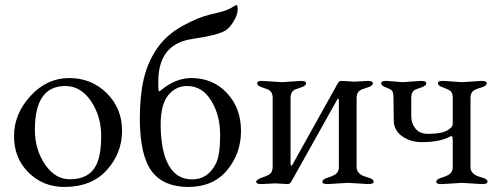

<svg xmlns="http://www.w3.org/2000/svg" viewBox="-20 -721 1960 755"><path d="M233.9 14.2Q148.9 14.2 91.8 -43Q34.7 -100.1 35.2 -186.5Q35.2 -272.9 99.6 -343.3Q164.1 -414.1 252 -414.1Q339.8 -414.1 399.9 -354.5Q460 -294.9 460 -207Q460 -119.1 400.4 -52.7Q340.8 13.7 233.9 14.2ZM236.8 -382.8Q116.7 -382.8 117.2 -210Q117.2 -132.8 157.2 -74.2Q197.3 -15.6 254.9 -16.1Q330.1 -16.1 357.9 -70.8Q377.9 -109.9 377.9 -187Q377.9 -263.7 337.9 -323.2Q297.9 -382.8 236.8 -382.8Z M715.8 -382.8Q670.9 -382.8 641.1 -346.2Q611.8 -309.1 611.8 -231V-226.1Q612.8 -126 643.6 -70.8Q674.3 -15.6 735.8 -15.6Q797.4 -15.6 828.6 -77.1Q845.7 -110.4 845.7 -188.5Q846.2 -266.6 811 -324.2Q775.9 -382.8 715.8 -382.8ZM732.4 -414.1Q817.4 -414.1 872.6 -355Q927.7 -295.9 927.7 -206.5Q927.7 -117.2 873 -51.8Q818.8 13.7 721.2 14.2Q623.5 14.2 577.1 -46.9Q530.8 -107.9 529.8 -252Q529.8 -344.7 545.4 -411.1Q561 -477.5 598.1 -531.2Q635.7 -585 697.8 -619.1Q759.8 -653.3 807.6 -664.1Q855.5 -674.8 871.6 -681.6Q887.7 -688 896.5 -694.3Q905.3 -700.7 910.2 -701.2Q914.6 -701.2 914.6 -682.6Q914.6 -664.1 899.4 -638.2Q884.3 -612.3 866.7 -601.1Q834.5 -582 736.8 -567.9Q603 -548.8 602.5 -401.9V-389.2Q602.5 -374 603.5 -367.2Q604 -357.4 612.8 -366.2Q670.9 -414.1 732.4 -414.1Z M1290.5 -30.8Q1312.5 -40.5 1312.5 -63V-329.1Q1310.5 -333 1308.6 -334L1125.5 -6.8Q1120.6 2.9 1110.4 2.9L1063.5 0L1007.3 2.9Q987.3 2.9 987.3 -6.3Q987.8 -15.6 1015.1 -24.4Q1042.5 -33.2 1047.4 -43.9Q1052.2 -53.7 1052.2 -63V-336.9Q1052.2 -359.9 1034.2 -369.1Q1027.3 -372.1 1009.3 -377.9Q991.2 -383.8 991.2 -393.6Q991.2 -403.3 1011.2 -402.8L1088.4 -397.9L1163.6 -402.8Q1183.6 -402.8 1183.6 -393.6Q1183.6 -383.8 1165.5 -377.9Q1147.5 -372.1 1140.6 -369.1Q1122.6 -360.4 1122.6 -336.9V-75.2Q1124.5 -70.3 1127.4 -68.8L1307.6 -392.1Q1312.5 -403.3 1323.2 -402.8L1373.5 -399.9L1426.3 -402.8Q1446.3 -402.8 1446.3 -393.6Q1446.3 -383.8 1427.7 -377.9Q1409.2 -372.1 1402.3 -369.1Q1382.3 -360.4 1382.3 -336.9V-63Q1382.3 -43 1404.8 -30.8Q1411.1 -27.8 1430.2 -22Q1449.2 -16.6 1449.2 -6.8Q1449.2 2.9 1429.2 2.9L1348.6 -2L1267.6 2.9Q1247.6 2.9 1247.6 -6.3Q1247.6 -15.6 1266.1 -21.5Q1284.7 -27.3 1290.5 -30.8Z M1715.3 2.9Q1695.3 2.9 1695.3 -6.3Q1695.3 -15.6 1713.9 -21.5Q1732.4 -27.3 1738.3 -30.8Q1760.3 -40.5 1760.3 -63V-171.9Q1760.3 -189 1752 -185.1Q1710.9 -162.1 1639.2 -162.1Q1594.2 -162.1 1561.5 -185.1Q1528.8 -208 1528.3 -247.1L1527.3 -336.9Q1526.9 -356.9 1522 -363.8Q1517.1 -370.1 1498 -377Q1479 -383.8 1479 -393.6Q1479 -403.3 1499 -402.8H1502L1564 -397.9L1633.3 -402.8H1636.2Q1656.2 -402.8 1656.2 -393.6Q1656.2 -383.8 1638.7 -377.9Q1621.1 -372.1 1614.3 -369.1Q1597.2 -361.3 1597.2 -336.9V-265.1Q1597.2 -235.4 1614.3 -214.8Q1631.3 -194.3 1663.1 -194.8Q1724.1 -194.8 1746.1 -212.9Q1760.3 -222.7 1760.3 -233.9V-336.9Q1760.3 -355 1751.5 -362.8Q1742.7 -370.1 1722.7 -377Q1702.1 -383.8 1702.1 -393.6Q1702.1 -403.3 1722.2 -402.8H1725.1L1797.4 -397.9L1871.1 -402.8H1874Q1894 -402.8 1894 -393.6Q1894 -383.8 1875.5 -377.9Q1856.9 -372.1 1850.1 -369.1Q1830.1 -360.4 1830.1 -336.9V-63Q1830.1 -43 1852.5 -30.8Q1858.9 -27.8 1877.9 -22Q1897 -16.6 1897 -6.8Q1897 2.9 1877 2.9H1874L1796.4 -2L1718.3 2.9Z"/></svg>

Font: EBGaramond
Style: Regular
Weight: 400
Version: Version 000.012g